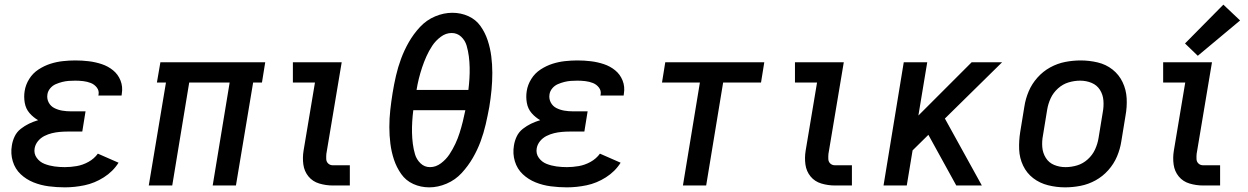

<svg xmlns="http://www.w3.org/2000/svg" viewBox="-20 -798 5368 826"><path d="M259 8Q301 8 344 -1Q387 -10 426.5 -35Q466 -60 490 -98L401 -137Q385 -115 360.5 -101.5Q336 -88 310 -83.5Q284 -79 259 -79Q236 -79 214 -82Q192 -85 171.5 -93Q151 -101 138 -119Q125 -137 129 -160Q132 -177 143.5 -191Q155 -205 171 -213Q187 -221 203.5 -225Q220 -229 237 -230.5Q254 -232 270 -232H334L348 -319H285Q266 -319 248 -322Q230 -325 214 -333Q198 -341 189.5 -357Q181 -373 184 -392Q186 -406 196 -418Q206 -430 220 -436Q234 -442 248 -445.5Q262 -449 276 -450Q290 -451 304 -451Q321 -451 338 -449Q355 -447 370.5 -441Q386 -435 396.5 -421.5Q407 -408 404 -391Q404 -389 403 -387H503Q504 -391 504 -395Q509 -425 498.5 -451.5Q488 -478 466.5 -495.5Q445 -513 418 -522Q391 -531 362.5 -534.5Q334 -538 304 -538Q278 -538 250.5 -535Q223 -532 196.5 -523.5Q170 -515 145.5 -499Q121 -483 105.5 -458Q90 -433 86 -406Q82 -381 86.5 -355.5Q91 -330 107 -311.5Q123 -293 144 -281Q124 -275 105 -266Q86 -257 69 -243.5Q52 -230 43 -211Q34 -192 31 -172Q25 -137 35 -104Q45 -71 69 -48.5Q93 -26 124 -13.5Q155 -1 189.5 3.5Q224 8 259 8Z M620 0H721L794 -443H968L895 0H995L1069 -443H1107L1121 -530H670L655 -443H694Z M1412 0H1485V-87H1412Q1400 -87 1392 -94.5Q1384 -102 1383.5 -113.5Q1383 -125 1384 -136L1450 -530H1240V-443H1335L1286 -150Q1281 -120 1285 -90.5Q1289 -61 1307 -39Q1325 -17 1353.5 -8.5Q1382 0 1412 0Z M1827 8Q1864 8 1901.5 -8Q1939 -24 1966.5 -54Q1994 -84 2014 -118.5Q2034 -153 2047.5 -189.5Q2061 -226 2069.5 -263Q2078 -300 2085 -338Q2091 -374 2094.5 -411Q2098 -448 2098 -484.5Q2098 -521 2093.5 -556Q2089 -591 2078 -624.5Q2067 -658 2047 -686Q2027 -714 1995 -728.5Q1963 -743 1926 -743Q1889 -743 1852 -727.5Q1815 -712 1787 -682Q1759 -652 1739 -617Q1719 -582 1705.5 -545.5Q1692 -509 1683.5 -472Q1675 -435 1669 -398Q1663 -361 1659 -324.5Q1655 -288 1655 -251.5Q1655 -215 1659.5 -179.5Q1664 -144 1675 -111Q1686 -78 1706 -49.5Q1726 -21 1758 -6.5Q1790 8 1827 8ZM1772 -411Q1776 -436 1782 -460Q1788 -484 1796 -508Q1804 -532 1814.5 -555.5Q1825 -579 1839.5 -601Q1854 -623 1876 -639.5Q1898 -656 1923 -656Q1947 -656 1964 -640Q1981 -624 1987.5 -601.5Q1994 -579 1997 -555.5Q2000 -532 2000.5 -508Q2001 -484 1999.5 -459.5Q1998 -435 1995 -411ZM1830 -79Q1806 -79 1789 -95.5Q1772 -112 1765.5 -134Q1759 -156 1756 -179.5Q1753 -203 1752.5 -227Q1752 -251 1753.5 -275.5Q1755 -300 1758 -324H1982Q1977 -299 1971 -275Q1965 -251 1957.5 -227Q1950 -203 1939 -179.5Q1928 -156 1913.5 -134Q1899 -112 1877 -95.5Q1855 -79 1830 -79Z M2419 8Q2461 8 2504 -1Q2547 -10 2586.5 -35Q2626 -60 2650 -98L2561 -137Q2545 -115 2520.5 -101.5Q2496 -88 2470 -83.5Q2444 -79 2419 -79Q2396 -79 2374 -82Q2352 -85 2331.5 -93Q2311 -101 2298 -119Q2285 -137 2289 -160Q2292 -177 2303.5 -191Q2315 -205 2331 -213Q2347 -221 2363.5 -225Q2380 -229 2397 -230.5Q2414 -232 2430 -232H2494L2508 -319H2445Q2426 -319 2408 -322Q2390 -325 2374 -333Q2358 -341 2349.5 -357Q2341 -373 2344 -392Q2346 -406 2356 -418Q2366 -430 2380 -436Q2394 -442 2408 -445.5Q2422 -449 2436 -450Q2450 -451 2464 -451Q2481 -451 2498 -449Q2515 -447 2530.5 -441Q2546 -435 2556.5 -421.5Q2567 -408 2564 -391Q2564 -389 2563 -387H2663Q2664 -391 2664 -395Q2669 -425 2658.5 -451.5Q2648 -478 2626.5 -495.5Q2605 -513 2578 -522Q2551 -531 2522.5 -534.5Q2494 -538 2464 -538Q2438 -538 2410.5 -535Q2383 -532 2356.5 -523.5Q2330 -515 2305.5 -499Q2281 -483 2265.5 -458Q2250 -433 2246 -406Q2242 -381 2246.5 -355.5Q2251 -330 2267 -311.5Q2283 -293 2304 -281Q2284 -275 2265 -266Q2246 -257 2229 -243.5Q2212 -230 2203 -211Q2194 -192 2191 -172Q2185 -137 2195 -104Q2205 -71 2229 -48.5Q2253 -26 2284 -13.5Q2315 -1 2349.5 3.5Q2384 8 2419 8Z M2918 0H3018L3091 -443H3254L3268 -530H2842L2828 -443H2991Z M3572 0H3645V-87H3572Q3560 -87 3552 -94.5Q3544 -102 3543.5 -113.5Q3543 -125 3544 -136L3610 -530H3400V-443H3495L3446 -150Q3441 -120 3445 -90.5Q3449 -61 3467 -39Q3485 -17 3513.5 -8.5Q3542 0 3572 0Z M3781 0H3881L3906 -151L3974 -218L4094 0H4204L4045 -288L4291 -530H4160L3931 -301L3969 -530H3868Z M4562 8Q4595 8 4628.5 1.5Q4662 -5 4693 -22Q4724 -39 4748 -66Q4772 -93 4785.5 -125Q4799 -157 4804 -190L4822 -300Q4829 -338 4827 -375Q4825 -412 4809.5 -444.5Q4794 -477 4766 -499Q4738 -521 4702 -529.5Q4666 -538 4629 -538Q4596 -538 4562.5 -531.5Q4529 -525 4498 -508Q4467 -491 4443 -464Q4419 -437 4405.5 -405Q4392 -373 4387 -340L4369 -230Q4363 -192 4364.5 -155Q4366 -118 4381.5 -85.5Q4397 -53 4425 -31.5Q4453 -10 4489 -1Q4525 8 4562 8ZM4564 -79Q4538 -79 4515 -88.5Q4492 -98 4479 -119Q4466 -140 4464 -165Q4462 -190 4467 -216L4485 -326Q4489 -351 4500 -375Q4511 -399 4531.5 -417.5Q4552 -436 4577 -443.5Q4602 -451 4627 -451Q4653 -451 4676 -441.5Q4699 -432 4712 -411.5Q4725 -391 4727 -365.5Q4729 -340 4724 -314L4706 -204Q4702 -179 4691 -155Q4680 -131 4659.5 -112.5Q4639 -94 4614 -86.5Q4589 -79 4564 -79Z M5156 0H5229V-87H5156Q5144 -87 5136 -94.5Q5128 -102 5127.5 -113.5Q5127 -125 5128 -136L5194 -530H4984V-443H5079L5030 -150Q5025 -120 5029 -90.5Q5033 -61 5051 -39Q5069 -17 5097.5 -8.5Q5126 0 5156 0ZM5133 -558 5315 -710 5243 -778 5078 -611Z"/></svg>

Font: Iosevka Sparkle Medium
Style: Italic
Weight: 500
Italic angle: -9°
Designer: Belleve Invis
Foundry: Belleve Invis
Version: Version 4.5.0; ttfautohint (v1.8.3)